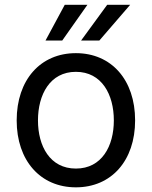

<svg xmlns="http://www.w3.org/2000/svg" viewBox="-20 -776 638 807"><path d="M299 11.4C448.2 11.4 547.9 -100.9 547.9 -269.9C547.9 -440.3 448.2 -552.6 299 -552.6C149.9 -552.6 50.1 -440.3 50.1 -269.9C50.1 -100.9 149.9 11.4 299 11.4ZM139.6 -269.9C139.6 -378.2 190 -474.1 299 -474.1C408 -474.1 458.5 -378.2 458.5 -269.9C458.5 -161.9 408 -67.5 299 -67.5C190 -67.5 139.6 -161.9 139.6 -269.9ZM171.2 -605.5H241.5L347.3 -755.7H252.1ZM320.7 -605.5H397.4L527 -755.7H430.4Z"/></svg>

Font: Margiela Sans Text
Style: Regular
Weight: 400
Designer: Stefan Endress, Andreas Faust
Version: Version 1.100;FEAKit 1.0